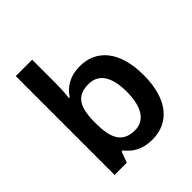

<svg xmlns="http://www.w3.org/2000/svg" viewBox="-209 -897 1044 1044"><g transform="rotate(-45 313.0 -375.0)"><path d="M207 -580V-760H81V0H175L198 -63H207C236 -24 282 10 363 10C491 10 577 -86 577 -272C577 -456 492 -552 366 -552C285 -552 236 -516 207 -471H201C204 -493 207 -537 207 -580ZM330 -450C406 -450 448 -391 448 -273C448 -157 406 -93 332 -93C236 -93 207 -156 207 -272V-283C208 -396 239 -450 330 -450Z"/></g></svg>

Font: Noto Sans Arabic UI SmBd
Style: Regular
Weight: 600
Designer: Monotype Design Team, Nadine Chahine and Nizar Qandah
Foundry: Monotype Imaging Inc.
Version: Version 2.010